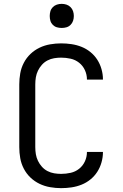

<svg xmlns="http://www.w3.org/2000/svg" viewBox="-20 -968 640 996"><path d="M297 8Q269 8 240 3Q211 -2 185 -14.5Q159 -27 138 -47Q117 -67 103.5 -93Q90 -119 85 -147.5Q80 -176 80 -205V-530Q80 -559 85 -587.5Q90 -616 103.5 -642Q117 -668 138 -688Q159 -708 185 -720.5Q211 -733 240 -738Q269 -743 297 -743Q324 -743 351 -739Q378 -735 403 -725Q428 -715 449 -698Q470 -681 484.5 -658.5Q499 -636 506.5 -609.5Q514 -583 514 -557V-555H431V-556Q431 -581 420.5 -604Q410 -627 390.5 -642.5Q371 -658 346.5 -663.5Q322 -669 297 -669Q279 -669 261 -666Q243 -663 226.5 -654.5Q210 -646 197.5 -632Q185 -618 177 -601.5Q169 -585 166 -567Q163 -549 163 -530V-205Q163 -186 166 -168Q169 -150 177 -133.5Q185 -117 197.5 -103Q210 -89 226.5 -80.5Q243 -72 261 -69Q279 -66 297 -66Q322 -66 346.5 -71.5Q371 -77 390.5 -92.5Q410 -108 420.5 -131Q431 -154 431 -179V-180H514V-178Q514 -152 506.5 -125.5Q499 -99 484.5 -76.5Q470 -54 449 -37Q428 -20 403 -10Q378 0 351 4Q324 8 297 8ZM300 -823Q287 -823 275 -826.5Q263 -830 254 -839Q245 -848 241.5 -860Q238 -872 238 -885Q238 -898 241.5 -910Q245 -922 254 -931Q263 -940 275 -944Q287 -948 300 -948Q313 -948 325 -944Q337 -940 346 -931Q355 -922 359 -910Q363 -898 363 -885Q363 -872 359 -860Q355 -848 346 -839Q337 -830 325 -826.5Q313 -823 300 -823Z"/></svg>

Font: Iosevka Aile
Style: Regular
Weight: 400
Designer: Belleve Invis
Foundry: Belleve Invis
Version: Version 28.0.1; ttfautohint (v1.8.4)